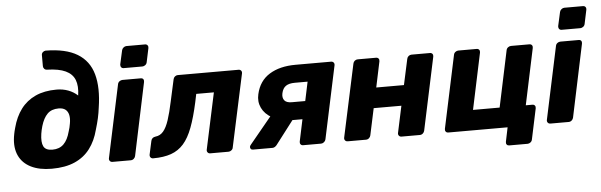

<svg xmlns="http://www.w3.org/2000/svg" viewBox="-52 -935 3870 1236"><g transform="rotate(-5 1882.5 -317.0)"><path d="M247 10Q167 10 113 -17Q59 -44 35.5 -94.5Q12 -145 22 -215Q24 -227 25.5 -235Q27 -243 29 -251.5Q31 -260 35 -274Q53 -343 90 -392.5Q127 -442 184.5 -468.5Q242 -495 321 -495Q362 -495 396.5 -482Q431 -469 457 -445Q466 -506 450.5 -545.5Q435 -585 391.5 -605.5Q348 -626 272 -628Q261 -628 254 -635.5Q247 -643 247 -653V-725Q247 -735 254.5 -742.5Q262 -750 273 -751Q403 -750 478 -704.5Q553 -659 577.5 -571Q602 -483 582 -355Q578 -322 570.5 -288Q563 -254 551 -215Q533 -145 495 -94.5Q457 -44 396 -17Q335 10 247 10ZM262 -112Q307 -112 334.5 -139Q362 -166 376 -220Q380 -233 383 -244Q386 -255 388 -269Q394 -301 389 -324.5Q384 -348 368 -360.5Q352 -373 324 -373Q278 -373 251.5 -346.5Q225 -320 210 -269Q206 -255 203.5 -244Q201 -233 199 -220Q191 -166 204.5 -139Q218 -112 262 -112Z M640 0Q629 0 623 -7.5Q617 -15 619 -25L719 -495Q721 -506 730 -513Q739 -520 750 -520H868Q879 -520 884 -513Q889 -506 887 -495L788 -25Q786 -15 777.5 -7.5Q769 0 758 0ZM765 -595Q754 -595 748.5 -602Q743 -609 744 -620L764 -710Q766 -720 775 -727.5Q784 -735 794 -735H914Q925 -735 930.5 -727.5Q936 -720 934 -710L915 -620Q913 -609 904 -602Q895 -595 885 -595Z M903 0Q892 0 886 -7.5Q880 -15 882 -26L901 -113Q906 -135 930 -138Q960 -141 980.5 -165Q1001 -189 1016.5 -236Q1032 -283 1047 -354L1078 -495Q1080 -506 1088.5 -513Q1097 -520 1107 -520H1500Q1510 -520 1516 -513Q1522 -506 1520 -495L1419 -25Q1418 -15 1409 -7.5Q1400 0 1390 0H1271Q1261 0 1255 -7.5Q1249 -15 1251 -25L1329 -389H1215L1204 -336Q1183 -240 1158.5 -175Q1134 -110 1100.5 -72Q1067 -34 1019 -17Q971 0 903 0Z M1872 0Q1861 0 1855.5 -7.5Q1850 -15 1852 -25L1882 -167H1799L1800 -172Q1732 -172 1686.5 -197.5Q1641 -223 1621.5 -264Q1602 -305 1613 -352Q1632 -437 1699 -478.5Q1766 -520 1868 -520H2098Q2108 -520 2114 -513Q2120 -506 2118 -495L2018 -25Q2016 -15 2007 -7.5Q1998 0 1988 0ZM1548 0Q1538 0 1533.5 -6Q1529 -12 1530 -20Q1531 -23 1532.5 -26.5Q1534 -30 1538 -34L1683 -210L1831 -185L1701 -15Q1696 -9 1689 -4.5Q1682 0 1674 0ZM1823 -282H1910L1936 -405H1853Q1816 -405 1795.5 -391Q1775 -377 1768 -345Q1762 -317 1775 -299.5Q1788 -282 1823 -282Z M2160 0Q2149 0 2143 -7.5Q2137 -15 2139 -25L2240 -495Q2242 -506 2250.5 -513Q2259 -520 2270 -520H2388Q2399 -520 2404.5 -513Q2410 -506 2408 -495L2373 -329H2552L2588 -495Q2590 -506 2598.5 -513Q2607 -520 2618 -520H2736Q2747 -520 2752.5 -513Q2758 -506 2756 -495L2656 -25Q2654 -15 2645.5 -7.5Q2637 0 2626 0H2508Q2497 0 2491 -7.5Q2485 -15 2487 -25L2524 -198H2345L2308 -25Q2306 -15 2297.5 -7.5Q2289 0 2278 0Z M3193 117Q3183 117 3177.5 110Q3172 103 3174 92L3193 0H2810Q2799 0 2793.5 -7.5Q2788 -15 2790 -25L2890 -495Q2892 -506 2901 -513Q2910 -520 2920 -520H3039Q3049 -520 3054.5 -513Q3060 -506 3058 -495L2981 -131H3153L3230 -495Q3232 -506 3241 -513Q3250 -520 3261 -520H3379Q3390 -520 3395.5 -513Q3401 -506 3399 -495L3322 -131H3365Q3375 -131 3380.5 -124Q3386 -117 3384 -106L3342 92Q3340 103 3331 110Q3322 117 3312 117Z M3470 0Q3459 0 3453 -7.5Q3447 -15 3449 -25L3549 -495Q3551 -506 3560 -513Q3569 -520 3580 -520H3698Q3709 -520 3714 -513Q3719 -506 3717 -495L3618 -25Q3616 -15 3607.5 -7.5Q3599 0 3588 0ZM3595 -595Q3584 -595 3578.5 -602Q3573 -609 3574 -620L3594 -710Q3596 -720 3605 -727.5Q3614 -735 3624 -735H3744Q3755 -735 3760.5 -727.5Q3766 -720 3764 -710L3745 -620Q3743 -609 3734 -602Q3725 -595 3715 -595Z"/></g></svg>

Font: Rubik
Style: Bold Italic
Weight: 700
Italic angle: -12°
Designer: Hubert and Fischer
Foundry: Hubert and Fischer
Version: Version 2.300;gftools[0.9.30]